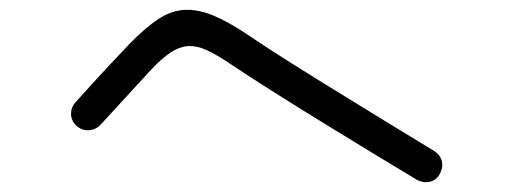

<svg xmlns="http://www.w3.org/2000/svg" viewBox="-20 -554 1040 392"><path d="M831 -187Q801 -205 751.5 -235Q702 -265 645 -300Q588 -335 533.5 -369.5Q479 -404 439 -431Q417 -445 400 -452.5Q383 -460 368 -460Q349 -460 329.5 -447.5Q310 -435 286 -409L185 -299Q174 -288 159 -288Q147 -288 136 -297Q125 -308 125 -322Q125 -335 134 -345Q170 -385 195.5 -412.5Q221 -440 243 -463Q278 -499 305.5 -516.5Q333 -534 362 -534Q388 -534 417.5 -521.5Q447 -509 486 -483Q524 -457 576.5 -424Q629 -391 684.5 -357Q740 -323 788 -293.5Q836 -264 866 -246Q883 -235 883 -217Q883 -209 878 -199Q869 -182 849 -182Q841 -182 831 -187Z"/></svg>

Font: Kiwi Maru Light
Style: Regular
Weight: 300
Designer: Hiroki-Chan
Version: Version 1.100